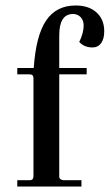

<svg xmlns="http://www.w3.org/2000/svg" viewBox="-20 -680 400 700"><path d="M43 0V-23H88Q102 -23 102 -37V-395Q102 -409 88 -409H43V-432H103Q111 -550 148 -605Q185 -660 256 -660Q304 -660 332 -634.5Q360 -609 360 -566Q360 -538 348.5 -522.5Q337 -507 317 -507Q287 -507 269 -527Q285 -560 285 -587Q285 -606 274 -617.5Q263 -629 246 -629Q196 -629 196 -551V-432H296V-409H196V-35Q196 -30 201 -26.5Q206 -23 212 -23H277V0Z"/></svg>

Font: Arapey
Style: Regular
Weight: 400
Designer: Eduardo Rodriguez Tunni
Foundry: Eduardo Rodriguez Tunni
Version: Version 4.000